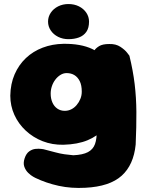

<svg xmlns="http://www.w3.org/2000/svg" viewBox="-20 -716 726 951"><path d="M403 214Q333 218 271 204.5Q209 191 155 165Q155 165 144 159Q133 153 120 140.5Q107 128 100.5 110Q94 92 102 68Q110 44 125 33.5Q140 23 156 21.5Q172 20 183.5 21.5Q195 23 195 23Q230 32 254 38.5Q278 45 299 48Q320 51 343 53Q390 51 415.5 37.5Q441 24 450.5 -2.5Q460 -29 459 -70Q463 -138 462.5 -186.5Q462 -235 458.5 -275Q455 -315 450.5 -357.5Q446 -400 441 -455Q441 -455 447.5 -466Q454 -477 471 -487.5Q488 -498 521 -498Q554 -499 576.5 -484Q599 -469 610 -454.5Q621 -440 621 -440Q639 -366 647 -299.5Q655 -233 655.5 -161.5Q656 -90 652 0Q642 101 582.5 154.5Q523 208 403 214ZM294 1Q239 2 191.5 -16.5Q144 -35 107.5 -69Q71 -103 51 -147.5Q31 -192 31 -242Q32 -301 52.5 -348Q73 -395 108.5 -428.5Q144 -462 191.5 -480Q239 -498 294 -499Q380 -500 436.5 -473.5Q493 -447 521 -391.5Q549 -336 549 -250Q549 -200 535.5 -155.5Q522 -111 492.5 -76.5Q463 -42 414 -21.5Q365 -1 294 1ZM301 -167Q318 -167 333 -174.5Q348 -182 359.5 -195.5Q371 -209 378 -226Q385 -243 385 -262Q385 -294 375 -314Q365 -334 348.5 -344Q332 -354 310 -354Q294 -354 279.5 -345Q265 -336 254 -321.5Q243 -307 237 -289Q231 -271 231 -252Q231 -228 239.5 -208.5Q248 -189 264 -178Q280 -167 301 -167ZM319 -522Q291 -522 268 -533.5Q245 -545 231.5 -565Q218 -585 218 -609Q218 -633 231.5 -653Q245 -673 268 -684.5Q291 -696 319 -696Q348 -696 371 -684.5Q394 -673 407.5 -653Q421 -633 421 -609Q421 -577 407.5 -558Q394 -539 371 -530.5Q348 -522 319 -522Z"/></svg>

Font: Sour Gummy Black
Style: Regular
Weight: 900
Designer: Stefie Justprince
Foundry: Eifetstype
Version: Version 1.000